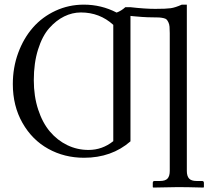

<svg xmlns="http://www.w3.org/2000/svg" viewBox="-20 -678 922 840"><path d="M334 -623.5Q296.4 -623.5 261 -606.2Q225.6 -588.9 195.3 -554.7Q165 -520.5 146.5 -461.4Q127.9 -402.3 127.9 -327.1Q127.9 -256.8 147 -198.7Q166 -140.6 198.5 -102.3Q231 -64 274.4 -43Q317.9 -22 367.2 -22Q427.7 -22 475.6 -60.5V-569.3Q416 -623.5 334 -623.5ZM647.9 -602.1Q626.5 -602.1 602.3 -603.8Q578.1 -605.5 564.5 -606.9L550.8 -608.4V-59.6Q468.3 12.2 347.7 12.2Q261.7 12.2 191.2 -26.9Q120.6 -65.9 78.4 -140.1Q36.1 -214.4 36.1 -310.1Q36.1 -382.8 59.8 -447Q83.5 -511.2 124.3 -557.6Q165 -604 222.9 -630.9Q280.8 -657.7 346.7 -657.7Q423.3 -657.7 490.2 -623Q510.7 -630.4 528.3 -646.5H550.8Q614.7 -639.2 659.2 -639.2Q707 -639.2 727.1 -642.1Q747.1 -645 775.4 -657.7H797.4V69.8Q797.4 92.3 807.1 103Q816.9 113.8 840.3 113.8H863.8Q872.1 113.8 872.1 122.1V140.6L870.1 142.6Q797.4 140.6 758.3 140.6L650.4 142.6L648.4 140.6V122.1Q648.4 113.8 656.2 113.8H679.7Q703.6 113.8 713.1 103Q722.7 92.3 722.7 69.8V-532.7Q722.7 -550.3 721.7 -561.3Q720.7 -572.3 716.8 -580.3Q712.9 -588.4 709 -592.5Q705.1 -596.7 694.8 -598.9Q684.6 -601.1 675.3 -601.6Q666 -602.1 647.9 -602.1Z"/></svg>

Font: Libertinage
Style: l
Weight: 400
Designer: OSP
Foundry: OSP
Version: Version 1.0; 2008; OFL relea